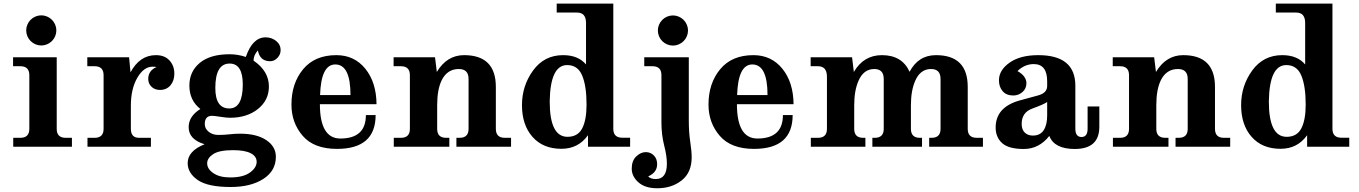

<svg xmlns="http://www.w3.org/2000/svg" viewBox="-20 -801 7418 1048"><path d="M372.6 0H52.2V-48.8H91.3Q140.1 -48.8 140.1 -97.7V-390.6Q140.1 -439.5 91.3 -439.5H51.3V-488.3H289.6V-97.7Q289.6 -48.8 338.4 -48.8H372.6ZM205.6 -552.7Q189 -552.7 173.8 -559.1Q158.7 -565.4 147.2 -576.9Q135.7 -588.4 129.4 -603.5Q123 -618.7 123 -635.3Q123 -651.4 129.4 -666.5Q135.7 -681.6 147.2 -693.1Q158.7 -704.6 173.8 -710.9Q189 -717.3 205.6 -717.3Q221.7 -717.3 236.8 -710.9Q252 -704.6 263.4 -693.1Q274.9 -681.6 281.2 -666.5Q287.6 -651.4 287.6 -635.3Q287.6 -618.7 281.2 -603.5Q274.9 -588.4 263.4 -576.9Q252 -565.4 236.8 -559.1Q221.7 -552.7 205.6 -552.7Z M803.7 0H457.5V-48.8H496.6Q545.4 -48.8 545.4 -97.7V-390.6Q545.4 -439.5 496.6 -439.5H456.5V-488.3H684.6L692.4 -406.2Q742.7 -500 831.1 -500Q878.9 -500 905.3 -470.9Q931.6 -441.9 931.6 -398.9Q931.6 -359.9 910.2 -335Q888.7 -310.1 853 -310.1Q825.2 -310.1 807.1 -327.4Q789.1 -344.7 789.1 -370.1Q789.1 -415 834 -435.1Q825.7 -437 813 -437Q764.6 -437 729.5 -376.5Q694.3 -315.9 694.3 -224.1V-97.7Q694.3 -48.8 738.8 -48.8H803.7Z M1238.8 219.7Q1114.3 219.7 1059.3 181.6Q1004.4 143.6 1004.4 89.4Q1004.4 23.4 1096.7 -13.7Q1009.8 -39.6 1009.8 -106.9Q1009.8 -166.5 1073.7 -206.1Q1013.7 -252.9 1013.7 -334Q1013.7 -410.6 1070.6 -457.8Q1127.4 -504.9 1232.9 -504.9Q1277.8 -504.9 1321.8 -490.2Q1358.4 -597.2 1429.7 -597.2Q1462.4 -597.2 1487.1 -577.6Q1511.7 -558.1 1511.7 -526.9Q1511.7 -503.4 1494.4 -485.1Q1477.1 -466.8 1454.6 -466.8Q1398.4 -466.8 1387.7 -525.9Q1364.3 -500.5 1363.8 -470.2Q1447.8 -413.1 1447.8 -329.1Q1447.8 -253.9 1387.9 -206.1Q1328.1 -158.2 1234.9 -158.2Q1216.3 -158.2 1182.4 -163.6Q1148.4 -168.9 1136.7 -168.9Q1097.7 -168.5 1097.7 -124Q1097.7 -99.1 1118.9 -81.8Q1140.1 -64.5 1171.9 -64.5Q1204.1 -64.5 1232.9 -67.9Q1261.7 -71.3 1290.5 -71.3Q1381.3 -71.3 1433.6 -36.1Q1485.8 -1 1485.8 54.7Q1485.8 131.3 1417.5 175.5Q1349.1 219.7 1238.8 219.7ZM1231.4 -209Q1305.2 -209 1305.2 -339.8Q1305.2 -454.1 1233.4 -454.1Q1155.3 -454.1 1155.3 -320.8Q1155.3 -209 1231.4 -209ZM1236.8 167.5Q1307.1 167.5 1344 140.9Q1380.9 114.3 1380.9 82.5Q1380.9 51.8 1348.1 35.2Q1315.4 18.6 1252.4 18.6Q1176.3 18.6 1143.6 40.3Q1110.8 62 1110.8 90.3Q1110.8 121.1 1144.8 144.3Q1178.7 167.5 1236.8 167.5Z M1819.3 11.7Q1693.8 11.7 1632.3 -59.6Q1570.8 -130.9 1570.8 -230Q1570.8 -346.2 1634.5 -423.1Q1698.2 -500 1815.9 -500Q1914.1 -500 1974.1 -425.8Q2034.2 -351.6 2035.2 -232.4H1726.1Q1726.1 -44.9 1837.9 -44.9Q1977.1 -44.9 1977.1 -172.9H2030.3Q2030.3 11.7 1819.3 11.7ZM1893.1 -282.2Q1893.1 -449.2 1810.1 -449.2Q1732.4 -449.2 1727.1 -282.2Z M2769.5 0H2471.2V-48.8H2488.8Q2537.6 -48.8 2537.6 -97.7V-370.1Q2537.6 -424.3 2484.4 -424.3Q2421.4 -424.3 2391.1 -363.3Q2366.2 -313 2366.2 -226.1V-97.7Q2366.2 -48.8 2415 -48.8H2432.6V0H2129.4V-48.8H2168.5Q2217.3 -48.8 2217.3 -97.7V-390.6Q2217.3 -439.5 2168.5 -439.5H2128.4V-488.3H2354.5L2364.3 -408.2Q2419.4 -500 2513.2 -500Q2686.5 -500 2686.5 -326.7V-97.7Q2686.5 -48.8 2735.4 -48.8H2769.5Z M3044.4 11.2Q2943.8 11.2 2886.5 -54Q2829.1 -119.1 2829.1 -227.1Q2829.1 -333 2889.9 -416.5Q2950.7 -500 3053.7 -500Q3135.7 -500 3178.7 -449.2V-675.8Q3178.7 -732.4 3129.9 -732.4H3018.6V-781.2H3327.6V-98.1Q3327.6 -49.3 3376.5 -49.3H3419.4V0H3189.5V-63Q3136.7 11.2 3044.4 11.2ZM3077.6 -54.2Q3133.8 -54.2 3157.7 -100.1Q3181.6 -146 3181.6 -230Q3181.6 -331.5 3157.7 -388.7Q3133.8 -445.8 3075.7 -445.8Q2983.4 -445.8 2980.5 -247.1Q2980.5 -54.2 3077.6 -54.2Z M3567.4 226.6Q3501 226.6 3464.6 194.1Q3428.2 161.6 3428.2 119.6Q3428.2 76.7 3452.6 53Q3477.1 29.3 3504.9 29.3Q3531.2 29.3 3549.1 47.6Q3566.9 65.9 3566.9 95.2Q3566.9 140.6 3518.1 161.6Q3530.3 176.3 3559.6 176.3Q3620.1 176.3 3620.1 92.3Q3620.1 50.3 3605.2 -7.3Q3590.3 -64.9 3590.3 -134.8V-390.6Q3590.3 -439.5 3541.5 -439.5H3496.6V-488.3H3739.7V-142.1Q3739.7 -79.6 3747.6 -27.1Q3755.4 25.4 3755.4 57.6Q3755.4 140.6 3700.9 183.6Q3646.5 226.6 3567.4 226.6ZM3653.3 -552.2Q3636.7 -552.2 3621.6 -558.6Q3606.4 -564.9 3595 -576.4Q3583.5 -587.9 3577.1 -603Q3570.8 -618.2 3570.8 -634.8Q3570.8 -650.9 3577.1 -666Q3583.5 -681.2 3595 -692.6Q3606.4 -704.1 3621.6 -710.4Q3636.7 -716.8 3653.3 -716.8Q3669.4 -716.8 3684.6 -710.4Q3699.7 -704.1 3711.2 -692.6Q3722.7 -681.2 3729 -666Q3735.4 -650.9 3735.4 -634.8Q3735.4 -618.2 3729 -603Q3722.7 -587.9 3711.2 -576.4Q3699.7 -564.9 3684.6 -558.6Q3669.4 -552.2 3653.3 -552.2Z M4095.7 11.7Q3970.2 11.7 3908.7 -59.6Q3847.2 -130.9 3847.2 -230Q3847.2 -346.2 3910.9 -423.1Q3974.6 -500 4092.3 -500Q4190.4 -500 4250.5 -425.8Q4310.5 -351.6 4311.5 -232.4H4002.4Q4002.4 -44.9 4114.3 -44.9Q4253.4 -44.9 4253.4 -172.9H4306.6Q4306.6 11.7 4095.7 11.7ZM4169.4 -282.2Q4169.4 -449.2 4086.4 -449.2Q4008.8 -449.2 4003.4 -282.2Z M5345.2 0H5051.8V-48.8H5064.9Q5113.8 -48.8 5113.8 -97.7V-370.1Q5113.8 -424.3 5062 -424.3Q5002.9 -424.3 4975.1 -358.9Q4952.1 -306.2 4952.1 -226.1V-97.7Q4952.1 -48.8 5001 -48.8H5012.7V0H4741.7V-48.8H4754.9Q4803.7 -48.8 4803.7 -97.7V-370.1Q4803.7 -424.3 4752 -424.3Q4693.4 -424.3 4665.5 -358.9Q4642.6 -306.2 4642.6 -226.1V-97.7Q4642.6 -48.8 4691.4 -48.8H4703.6V0H4405.8V-48.8H4444.8Q4493.7 -48.8 4493.7 -97.7V-382.3Q4493.7 -439.5 4444.8 -439.5H4404.8V-488.3H4630.9L4640.6 -408.2Q4693.8 -500 4793.9 -500Q4903.8 -500 4944.8 -409.2Q4992.7 -500 5088.9 -500Q5262.2 -500 5262.2 -326.7V-97.7Q5262.2 -48.8 5311 -48.8H5345.2Z M5568.4 12.2Q5485.4 12.2 5450 -19.8Q5414.6 -51.8 5414.6 -105Q5414.6 -213.4 5539.6 -251L5645 -279.8Q5695.8 -293 5695.8 -331.5V-357.4Q5695.8 -451.2 5622.6 -451.2Q5573.2 -451.2 5533.7 -413.1Q5582.5 -385.7 5582.5 -346.7Q5582.5 -317.4 5561 -298.6Q5539.6 -279.8 5510.7 -279.8Q5473.1 -279.8 5452.9 -303.2Q5432.6 -326.7 5432.6 -362.8Q5432.6 -418 5490.5 -459Q5548.3 -500 5647.5 -500Q5849.6 -500 5849.6 -333V-98.6Q5849.6 -53.2 5883.3 -53.2Q5916.5 -53.2 5916.5 -98.6V-219.7H5980.5V-108.9Q5980.5 12.2 5846.2 12.2Q5734.9 12.2 5707.5 -59.1Q5651.4 12.2 5568.4 12.2ZM5617.7 -61Q5657.7 -61 5676.8 -90.3Q5695.8 -119.6 5695.8 -169.9V-244.1Q5674.3 -230 5615.5 -208.7Q5556.6 -187.5 5556.6 -125Q5556.6 -93.3 5573.7 -77.1Q5590.8 -61 5617.7 -61Z M6694.8 0H6396.5V-48.8H6414.1Q6462.9 -48.8 6462.9 -97.7V-370.1Q6462.9 -424.3 6409.7 -424.3Q6346.7 -424.3 6316.4 -363.3Q6291.5 -313 6291.5 -226.1V-97.7Q6291.5 -48.8 6340.3 -48.8H6357.9V0H6054.7V-48.8H6093.8Q6142.6 -48.8 6142.6 -97.7V-390.6Q6142.6 -439.5 6093.8 -439.5H6053.7V-488.3H6279.8L6289.6 -408.2Q6344.7 -500 6438.5 -500Q6611.8 -500 6611.8 -326.7V-97.7Q6611.8 -48.8 6660.6 -48.8H6694.8Z M6969.7 11.2Q6869.1 11.2 6811.8 -54Q6754.4 -119.1 6754.4 -227.1Q6754.4 -333 6815.2 -416.5Q6876 -500 6979 -500Q7061 -500 7104 -449.2V-675.8Q7104 -732.4 7055.2 -732.4H6943.8V-781.2H7252.9V-98.1Q7252.9 -49.3 7301.8 -49.3H7344.7V0H7114.7V-63Q7062 11.2 6969.7 11.2ZM7002.9 -54.2Q7059.1 -54.2 7083 -100.1Q7106.9 -146 7106.9 -230Q7106.9 -331.5 7083 -388.7Q7059.1 -445.8 7001 -445.8Q6908.7 -445.8 6905.8 -247.1Q6905.8 -54.2 7002.9 -54.2Z"/></svg>

Font: Munson
Style: Bold
Weight: 700
Designer: Paul James MIller
Foundry: High-Logic / Made with FontCreator
Version: Version 2.10;May 5, 2019;FontCreator 11.5.0.2430 64-bit